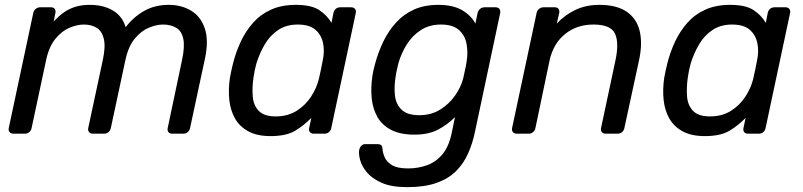

<svg xmlns="http://www.w3.org/2000/svg" viewBox="-20 -550 3303 790"><path d="M35 0Q25 0 19.5 -6.5Q14 -13 16 -23L117 -497Q119 -507 127 -513.5Q135 -520 145 -520H190Q200 -520 205 -513.5Q210 -507 208 -497L201 -462Q221 -483 241.5 -498Q262 -513 288.5 -521.5Q315 -530 349 -530Q406 -530 445 -506.5Q484 -483 497 -438Q529 -480 573 -505Q617 -530 674 -530Q727 -530 766.5 -506Q806 -482 822.5 -433.5Q839 -385 824 -312L762 -23Q760 -13 752.5 -6.5Q745 0 735 0H688Q678 0 673 -6.5Q668 -13 670 -23L729 -303Q741 -359 734 -391Q727 -423 704.5 -436Q682 -449 651 -449Q624 -449 592.5 -436Q561 -423 534.5 -391Q508 -359 496 -303L436 -23Q434 -13 426.5 -6.5Q419 0 409 0H362Q352 0 346.5 -6.5Q341 -13 343 -23L403 -303Q415 -359 407 -391Q399 -423 377 -436Q355 -449 325 -449Q298 -449 266.5 -436Q235 -423 208.5 -391Q182 -359 170 -304L110 -23Q108 -13 100.5 -6.5Q93 0 83 0Z M1093 10Q1038 10 1002 -9.5Q966 -29 947 -62.5Q928 -96 923.5 -139Q919 -182 926 -230Q929 -246 932 -260Q935 -274 939 -290Q951 -337 971 -379.5Q991 -422 1021.5 -456.5Q1052 -491 1095.5 -510.5Q1139 -530 1197 -530Q1261 -530 1293.5 -508.5Q1326 -487 1344 -456L1352 -497Q1354 -507 1361.5 -513.5Q1369 -520 1380 -520H1425Q1435 -520 1440.5 -513.5Q1446 -507 1444 -497L1343 -23Q1341 -13 1333.5 -6.5Q1326 0 1316 0H1270Q1260 0 1255 -6.5Q1250 -13 1252 -23L1261 -65Q1230 -33 1193.5 -11.5Q1157 10 1093 10ZM1114 -71Q1164 -71 1200.5 -94Q1237 -117 1260 -152.5Q1283 -188 1292 -225Q1296 -241 1300.5 -263.5Q1305 -286 1308 -302Q1316 -337 1309.5 -371Q1303 -405 1278.5 -427Q1254 -449 1205 -449Q1158 -449 1124.5 -426.5Q1091 -404 1069.5 -367.5Q1048 -331 1035 -289Q1031 -274 1028 -260Q1025 -246 1023 -231Q1017 -189 1020 -152.5Q1023 -116 1045 -93.5Q1067 -71 1114 -71Z M1656 220Q1590 220 1550 202Q1510 184 1489 158.5Q1468 133 1461.5 107.5Q1455 82 1458 67Q1460 57 1466.5 50Q1473 43 1482 43H1534Q1543 43 1548 47Q1553 51 1554 64Q1555 79 1563 97.5Q1571 116 1593 129.5Q1615 143 1659 143Q1700 143 1736.5 130Q1773 117 1799.5 86Q1826 55 1838 0L1852 -68Q1821 -37 1782 -16.5Q1743 4 1685 4Q1627 4 1589.5 -15.5Q1552 -35 1533 -68.5Q1514 -102 1509.5 -145Q1505 -188 1512 -235Q1514 -250 1517 -262.5Q1520 -275 1524 -290Q1537 -337 1557.5 -379.5Q1578 -422 1609 -456.5Q1640 -491 1683 -510.5Q1726 -530 1784 -530Q1844 -530 1881.5 -508Q1919 -486 1936 -453L1945 -496Q1947 -506 1955 -513Q1963 -520 1974 -520H2019Q2030 -520 2035 -513Q2040 -506 2038 -496L1935 -11Q1925 39 1906 81.5Q1887 124 1855.5 155Q1824 186 1775 203Q1726 220 1656 220ZM1705 -76Q1754 -76 1791 -99Q1828 -122 1852.5 -157Q1877 -192 1886 -228Q1889 -242 1893.5 -262.5Q1898 -283 1900 -297Q1906 -333 1900 -368Q1894 -403 1869 -426Q1844 -449 1794 -449Q1747 -449 1712 -426.5Q1677 -404 1654 -367.5Q1631 -331 1619 -289Q1616 -275 1613 -262.5Q1610 -250 1608 -236Q1601 -194 1605 -157.5Q1609 -121 1632.5 -98.5Q1656 -76 1705 -76Z M2106 0Q2096 0 2090.5 -6.5Q2085 -13 2087 -23L2188 -497Q2190 -507 2198 -513.5Q2206 -520 2216 -520H2263Q2273 -520 2278 -513.5Q2283 -507 2281 -497L2271 -453Q2302 -487 2346 -508.5Q2390 -530 2446 -530Q2518 -530 2559 -501.5Q2600 -473 2612 -422.5Q2624 -372 2610 -305L2549 -23Q2547 -13 2539.5 -6.5Q2532 0 2522 0H2472Q2462 0 2456.5 -6.5Q2451 -13 2453 -23L2512 -300Q2528 -374 2510.5 -411.5Q2493 -449 2422 -449Q2353 -449 2304.5 -409.5Q2256 -370 2241 -300L2183 -23Q2181 -13 2173.5 -6.5Q2166 0 2156 0Z M2880 10Q2825 10 2789 -9.5Q2753 -29 2734 -62.5Q2715 -96 2710.5 -139Q2706 -182 2713 -230Q2716 -246 2719 -260Q2722 -274 2726 -290Q2738 -337 2758 -379.5Q2778 -422 2808.5 -456.5Q2839 -491 2882.5 -510.5Q2926 -530 2984 -530Q3048 -530 3080.5 -508.5Q3113 -487 3131 -456L3139 -497Q3141 -507 3148.5 -513.5Q3156 -520 3167 -520H3212Q3222 -520 3227.5 -513.5Q3233 -507 3231 -497L3130 -23Q3128 -13 3120.5 -6.5Q3113 0 3103 0H3057Q3047 0 3042 -6.5Q3037 -13 3039 -23L3048 -65Q3017 -33 2980.5 -11.5Q2944 10 2880 10ZM2901 -71Q2951 -71 2987.5 -94Q3024 -117 3047 -152.5Q3070 -188 3079 -225Q3083 -241 3087.5 -263.5Q3092 -286 3095 -302Q3103 -337 3096.5 -371Q3090 -405 3065.5 -427Q3041 -449 2992 -449Q2945 -449 2911.5 -426.5Q2878 -404 2856.5 -367.5Q2835 -331 2822 -289Q2818 -274 2815 -260Q2812 -246 2810 -231Q2804 -189 2807 -152.5Q2810 -116 2832 -93.5Q2854 -71 2901 -71Z"/></svg>

Font: Rubik
Style: Italic
Weight: 400
Italic angle: -12°
Designer: Hubert and Fischer
Foundry: Hubert and Fischer
Version: Version 2.300;gftools[0.9.30]